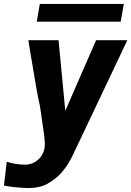

<svg xmlns="http://www.w3.org/2000/svg" viewBox="-41 -753 662 969"><path d="M87 78Q110.5 78 132 66.5Q153.5 55 168 33.8Q182.5 12.5 185 -15Q186.5 -33.5 181.5 -72.5Q176.5 -111.5 165.5 -185.5Q162 -204.5 159.5 -223.5Q148 -268 116.5 -462L102 -550H254.5L288.5 -194L444 -550H601.5Q585.5 -517 409 -144L318.5 46.5Q281 114.5 238.2 147.8Q195.5 181 163.8 188.5Q132 196 104.5 196Q80.5 196 42.5 192.5Q4.5 189 -21 183.5L-7 63.5Q21 72 43.2 75Q65.5 78 87 78ZM160 -733H584L568 -643.5H144.5Z"/></svg>

Font: JuliaMono ExtraBoldItalic
Style: Regular
Weight: 800
Italic angle: -9°
Monospace: yes
Designer: cormullion
Foundry: corm
Version: Version 0.049; ttfautohint (v1.8.4)